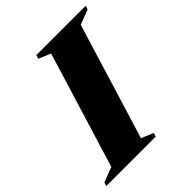

<svg xmlns="http://www.w3.org/2000/svg" viewBox="-233 -805 926 926"><g transform="rotate(-45 230.0 -342.5)"><path d="M221.5 -640 160 -666 165.5 -685H502L496.5 -666L420.5 -637L239 -45L300.5 -19L295 0H-42L-36.5 -19L40 -48Z"/></g></svg>

Font: Newsreader 36pt ExtraBold
Style: Italic
Weight: 800
Italic angle: -17°
Designer: Hugues Gentile
Foundry: Production Type
Version: Version 1.003